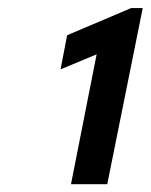

<svg xmlns="http://www.w3.org/2000/svg" viewBox="-20 -910 381 486"><path d="M224.6 -772.5 133.3 -734.4 149.9 -820.8 312 -889.6H341.3L251.5 -443.8H159.7Z"/></svg>

Font: Reddit Sans Vanilla SemiBold
Style: Italic
Weight: 600
Italic angle: -11.25°
Designer: Stephen Hutchings
Version: Version 1.013